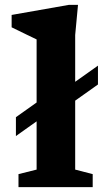

<svg xmlns="http://www.w3.org/2000/svg" viewBox="-20 -764 456 784"><path d="M287 -71.5 358.5 -53V0H55.5V-53L129.5 -71.5V-268.5L45 -208.5V-285.5L129.5 -345.5V-603Q119.5 -608 88 -623Q56.5 -638 27.5 -652.5V-703L260.5 -744H298.5L287 -621V-430L380 -496V-419L287 -353Z"/></svg>

Font: Newsreader Caption SemiBold
Style: Regular
Weight: 600
Designer: Hugues Gentile
Foundry: Production Type
Version: Version 1.001